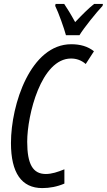

<svg xmlns="http://www.w3.org/2000/svg" viewBox="-20 -951 546 981"><path d="M317 -771H386C408 -808 473 -888 504 -921L506 -931H461C432 -908 400 -876 364 -838C341 -880 321 -912 308 -931H264L262 -921C279 -887 308 -805 317 -771ZM196 10C233 10 272 3 309 -13V-86C275 -72 244 -62 214 -62C148 -62 119 -112 119 -227C119 -363 190 -652 343 -652C371 -652 396 -643 418 -624L460 -689C429 -714 390 -725 344 -725C137 -725 36 -419 36 -220C36 -68 90 10 196 10Z"/></svg>

Font: Noto Sans ExtraCondensed
Style: Italic
Weight: 400
Width: 2
Italic angle: -12°
Designer: Monotype Design Team
Foundry: Monotype Imaging Inc.
Version: Version 2.013